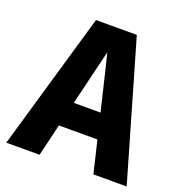

<svg xmlns="http://www.w3.org/2000/svg" viewBox="-130 -843 913 958"><g transform="rotate(20 326.0 -364.0)"><path d="M218 -728H434.7L645.8 0H469.2L353 -486.3L327.2 -591.8H325.3L299.5 -486.3L183.3 0H6.7ZM243.8 -301.8H409.5L438.2 -170.5H214.5Z"/></g></svg>

Font: Murecho Thin
Style: Regular
Weight: 100
Designer: Neil Summerour
Foundry: Positype
Version: Version 1.010